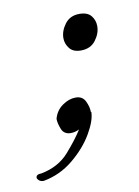

<svg xmlns="http://www.w3.org/2000/svg" viewBox="-74 -301 322 444"><g transform="rotate(-10 86.5 -79.0)"><path d="M131 -178Q113 -178 104.5 -189Q96 -200 96 -213Q96 -230 108 -246Q120 -262 142 -262Q161 -262 169.5 -251.5Q178 -241 178 -227Q178 -210 166 -194Q154 -178 131 -178ZM-6 104Q-13 104 -17 100.5Q-21 97 -21 94Q-21 86 -8 86Q33 78 57.5 50Q82 22 95 1Q85 6 75 6Q59 6 53.5 -8Q48 -22 48 -32Q53 -51 68.5 -62Q84 -73 100 -73Q116 -73 122.5 -59.5Q129 -46 129 -34H130Q130 -14 112.5 16Q95 46 64 71.5Q33 97 -6 104Z"/></g></svg>

Font: Mea Culpa
Style: Regular
Weight: 400
Designer: Robert E. Leuschke
Foundry: Robert E. Leuschke
Version: Version 1.010; ttfautohint (v1.8.3)